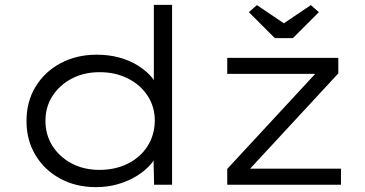

<svg xmlns="http://www.w3.org/2000/svg" viewBox="-20 -760 1500 790"><path d="M375 10Q292 10 227 -25.5Q162 -61 125.5 -122.5Q89 -184 89 -262Q89 -342 126.5 -403.5Q164 -465 229.5 -500Q295 -535 378 -535Q428 -535 471.5 -523Q515 -511 549.5 -489Q584 -467 606.5 -439.5Q629 -412 637 -379L613 -387V-740H688V0H614L611 -141L631 -145Q625 -113 601.5 -85.5Q578 -58 543.5 -36.5Q509 -15 466 -2.5Q423 10 375 10ZM389 -61Q455 -61 506.5 -87Q558 -113 587 -158.5Q616 -204 617 -263Q617 -320 588 -365Q559 -410 507.5 -436.5Q456 -463 390 -463Q325 -463 275 -436.5Q225 -410 196 -365Q167 -320 167 -263Q167 -205 196 -159.5Q225 -114 275 -87.5Q325 -61 389 -61ZM915 0V-65L1289 -469L1306 -456H915V-522H1372V-458L998 -54L983 -66H1383V0ZM1111 -603 1004 -710 1037 -739 1163 -654H1133L1259 -739L1292 -710L1185 -603Z"/></svg>

Font: Lexend Mega Light
Style: Regular
Weight: 300
Version: Version 1.007